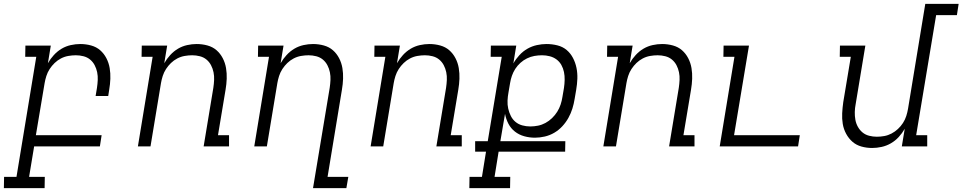

<svg xmlns="http://www.w3.org/2000/svg" viewBox="-69 -755 4963 990"><path d="M161 215H-49L-48 157H16L118 -462H61L62 -520H193L178 -429Q191 -452 209 -471.5Q227 -491 249 -504Q271 -517 296 -522.5Q321 -528 345 -528Q374 -528 401 -520.5Q428 -513 447.5 -496Q467 -479 479.5 -455Q492 -431 496.5 -404Q501 -377 500 -349Q499 -321 494 -292L489 -260H424L431 -302Q434 -322 435 -342.5Q436 -363 432 -382.5Q428 -402 419 -419Q410 -436 395.5 -448Q381 -460 361.5 -465Q342 -470 322 -470Q303 -470 283 -466.5Q263 -463 245 -453.5Q227 -444 212.5 -430Q198 -416 187 -399Q176 -382 170 -363Q164 -344 161 -326L116 -58H455L446 0H107L81 157H162Z M642 0 718 -462H661L662 -520H793L778 -429Q791 -452 809 -471.5Q827 -491 849 -504Q871 -517 896 -522.5Q921 -528 945 -528Q974 -528 1001 -520.5Q1028 -513 1047.5 -496Q1067 -479 1079.5 -455Q1092 -431 1096.5 -404Q1101 -377 1100 -349Q1099 -321 1094 -292L1055 -58H1112V0H981L1031 -302Q1034 -322 1035 -342.5Q1036 -363 1032 -382.5Q1028 -402 1019 -419Q1010 -436 995.5 -448Q981 -460 961.5 -465Q942 -470 922 -470Q903 -470 883 -466.5Q863 -463 845 -453.5Q827 -444 812.5 -430Q798 -416 787 -399Q776 -382 770 -363Q764 -344 761 -326L707 0Z M1545 215 1631 -302Q1634 -322 1635 -342.5Q1636 -363 1632 -382.5Q1628 -402 1619 -419Q1610 -436 1595.5 -448Q1581 -460 1561.5 -465Q1542 -470 1522 -470Q1503 -470 1483 -466.5Q1463 -463 1445 -453.5Q1427 -444 1412.5 -430Q1398 -416 1387 -399Q1376 -382 1370 -363Q1364 -344 1361 -326L1307 0H1242L1318 -462H1261L1262 -520H1393L1378 -429Q1391 -452 1409 -471.5Q1427 -491 1449 -504Q1471 -517 1496 -522.5Q1521 -528 1545 -528Q1574 -528 1601 -520.5Q1628 -513 1647.5 -496Q1667 -479 1679.5 -455Q1692 -431 1696.5 -404Q1701 -377 1700 -349Q1699 -321 1694 -292L1620 157H1727L1717 215Z M1842 0 1918 -462H1861L1862 -520H1993L1978 -429Q1991 -452 2009 -471.5Q2027 -491 2049 -504Q2071 -517 2096 -522.5Q2121 -528 2145 -528Q2174 -528 2201 -520.5Q2228 -513 2247.5 -496Q2267 -479 2279.5 -455Q2292 -431 2296.5 -404Q2301 -377 2300 -349Q2299 -321 2294 -292L2255 -58H2312V0H2181L2231 -302Q2234 -322 2235 -342.5Q2236 -363 2232 -382.5Q2228 -402 2219 -419Q2210 -436 2195.5 -448Q2181 -460 2161.5 -465Q2142 -470 2122 -470Q2103 -470 2083 -466.5Q2063 -463 2045 -453.5Q2027 -444 2012.5 -430Q1998 -416 1987 -399Q1976 -382 1970 -363Q1964 -344 1961 -326L1907 0Z M2561 215H2351L2352 157H2416L2437 27H2381V-27H2446L2518 -462H2461L2462 -520H2593L2578 -428Q2591 -451 2609.5 -471Q2628 -491 2651 -504Q2674 -517 2699.5 -522.5Q2725 -528 2749 -528Q2778 -528 2805.5 -521Q2833 -514 2853 -497Q2873 -480 2885.5 -456Q2898 -432 2903.5 -405Q2909 -378 2908 -349.5Q2907 -321 2902 -292L2894 -245Q2890 -220 2882.5 -195.5Q2875 -171 2862 -147.5Q2849 -124 2830.5 -104Q2812 -84 2789 -70.5Q2766 -57 2740 -51Q2714 -45 2689 -45Q2661 -45 2634 -52.5Q2607 -60 2586 -76.5Q2565 -93 2552.5 -117Q2540 -141 2535 -168L2511 -27H2846L2845 27H2502L2481 157H2562ZM2665 -103Q2685 -103 2705 -107Q2725 -111 2743.5 -121Q2762 -131 2777.5 -146Q2793 -161 2804 -178.5Q2815 -196 2821.5 -215.5Q2828 -235 2831 -255L2839 -302Q2842 -322 2842.5 -343Q2843 -364 2839 -383.5Q2835 -403 2825.5 -420Q2816 -437 2800.5 -448.5Q2785 -460 2765.5 -465Q2746 -470 2726 -470Q2706 -470 2686.5 -466.5Q2667 -463 2648.5 -454Q2630 -445 2614.5 -431Q2599 -417 2588 -400Q2577 -383 2570.5 -364Q2564 -345 2561 -326L2553 -279Q2549 -258 2548 -236.5Q2547 -215 2551.5 -195Q2556 -175 2565 -157Q2574 -139 2589 -126.5Q2604 -114 2624 -108.5Q2644 -103 2665 -103Z M3042 0 3118 -462H3061L3062 -520H3193L3178 -429Q3191 -452 3209 -471.5Q3227 -491 3249 -504Q3271 -517 3296 -522.5Q3321 -528 3345 -528Q3374 -528 3401 -520.5Q3428 -513 3447.5 -496Q3467 -479 3479.5 -455Q3492 -431 3496.5 -404Q3501 -377 3500 -349Q3499 -321 3494 -292L3455 -58H3512V0H3381L3431 -302Q3434 -322 3435 -342.5Q3436 -363 3432 -382.5Q3428 -402 3419 -419Q3410 -436 3395.5 -448Q3381 -460 3361.5 -465Q3342 -470 3322 -470Q3303 -470 3283 -466.5Q3263 -463 3245 -453.5Q3227 -444 3212.5 -430Q3198 -416 3187 -399Q3176 -382 3170 -363Q3164 -344 3161 -326L3107 0Z M3642 0 3718 -462H3661L3662 -520H3793L3716 -58H4055L4046 0Z M4428 8Q4399 8 4372.5 0.5Q4346 -7 4326.5 -24Q4307 -41 4294 -65Q4281 -89 4276.5 -116Q4272 -143 4273.5 -171Q4275 -199 4279 -228L4318 -462H4261L4262 -520H4393L4343 -218Q4339 -198 4338.5 -177.5Q4338 -157 4341.5 -137.5Q4345 -118 4354.5 -101Q4364 -84 4378.5 -72Q4393 -60 4412.5 -55Q4432 -50 4452 -50Q4471 -50 4490.5 -53.5Q4510 -57 4528 -66.5Q4546 -76 4561 -90Q4576 -104 4587 -121Q4598 -138 4604 -157Q4610 -176 4613 -194L4702 -735H4874L4865 -677H4758L4655 -58H4712V0H4581L4596 -91Q4583 -68 4565 -48.5Q4547 -29 4524.5 -16Q4502 -3 4477 2.5Q4452 8 4428 8Z"/></svg>

Font: Iosevka HT Light Extended
Style: Italic
Weight: 300
Width: 7
Italic angle: -9°
Monospace: yes
Designer: Belleve Invis
Foundry: Belleve Invis
Version: Version 32.3.0; ttfautohint (v1.8.4)